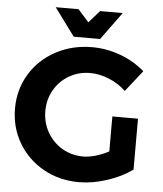

<svg xmlns="http://www.w3.org/2000/svg" viewBox="-60 -958 865 1022"><g transform="rotate(5 372.5 -447.5)"><path d="M547 -353H684V-81Q628 -40 550 -14.5Q472 11 400 11Q295 11 210 -36.5Q125 -84 76 -166.5Q27 -249 27 -351Q27 -452 77 -534.5Q127 -617 214.5 -664Q302 -711 409 -711Q487 -711 561.5 -683Q636 -655 690 -607L601 -494Q562 -531 511 -552Q460 -573 409 -573Q348 -573 297.5 -543.5Q247 -514 218 -463.5Q189 -413 189 -351Q189 -289 218.5 -237.5Q248 -186 298.5 -156.5Q349 -127 410 -127Q441 -127 477 -137.5Q513 -148 547 -166ZM433 -906H554L446 -758H305L196 -906H318L376 -841Z"/></g></svg>

Font: Montserrat SemiBold
Style: Regular
Weight: 600
Designer: Julieta Ulanovsky
Foundry: Julieta Ulanovsky
Version: Version 6.001